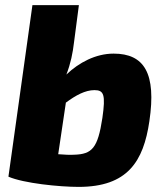

<svg xmlns="http://www.w3.org/2000/svg" viewBox="-20 -720 645 752"><path d="M425 -510C355 -510 289 -475 240 -428C257 -472 265 -512 270 -555L289 -700H107L13 -28C73 -2 213 12 288 12C480 12 542 -88 565 -245C593 -433 545 -510 425 -510ZM381 -258C363 -140 341 -116 270 -114C255 -113 232 -114 208 -116L238 -318C277 -347 314 -367 350 -367C387 -367 394 -349 381 -258Z"/></svg>

Font: Exo 2 Extra Bold
Style: Italic
Weight: 800
Italic angle: -8°
Designer: Natanael Gama
Version: Version 1.001;PS 001.001;hotconv 1.0.88;makeotf.lib2.5.64775